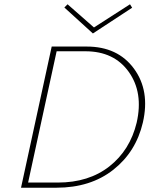

<svg xmlns="http://www.w3.org/2000/svg" viewBox="-20 -875 725 895"><path d="M596 -839 413 -719 280 -840 295 -855 418 -747 586 -855ZM384 -658Q529 -658 604.5 -555Q680 -452 646 -304Q614 -167 508 -83.5Q402 0 243 0H78L221 -658ZM617 -303Q649 -443 580.5 -539.5Q512 -636 378 -636H244L111 -24H249Q394 -24 490 -99.5Q586 -175 617 -303Z"/></svg>

Font: EauTestText Extralight
Style: Italic
Weight: 250
Italic angle: -12°
Designer: Christian Thalmann (Catharsis Fonts)
Version: Version 0.001;PS 000.001;hotconv 1.0.88;makeotf.lib2.5.64775